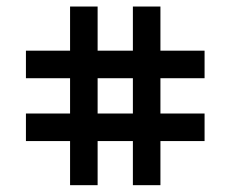

<svg xmlns="http://www.w3.org/2000/svg" viewBox="-20 -659 699 582"><path d="M192.4 -639.2H275.9V-505.4H382.8V-639.2H466.3V-505.4H600.1V-421.9H466.3V-314.9H600.1V-231.4H466.3V-97.7H382.8V-231.4H275.9V-97.7H192.4V-231.4H58.6V-314.9H192.4V-421.9H58.6V-505.4H192.4ZM382.8 -314.9V-421.9H275.9V-314.9Z"/></svg>

Font: Berenika
Style: Bold
Weight: 700
Designer: Wojciech Kalinowski "wmk69" (wmk69@o2.pl)
Foundry: Wojciech Kalinowski "wmk69" (wmk69@o2.pl)
Version: Version 3.1.0; 2021-05-14